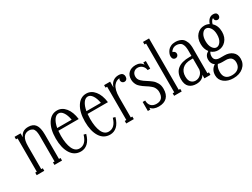

<svg xmlns="http://www.w3.org/2000/svg" viewBox="-60 -1310 2756 2098"><g transform="rotate(-30 1317.5 -261.0)"><path d="M338.9 -338.9V-32.2H358.9V0H263.2V-32.2H283.2V-338.9Q283.2 -356 283 -365Q282.7 -374 281.2 -389.6Q279.8 -405.3 277.1 -414.1Q274.4 -422.9 269 -434.1Q263.7 -445.3 255.9 -451.2Q248 -457 235.8 -461.4Q223.6 -465.8 208 -465.8Q163.6 -465.8 139.4 -431.9Q115.2 -397.9 115.2 -318.8V-32.2H134.8V0H39.1V-32.2H59.1V-452.1H39.1V-483.9H115.2V-435.1Q129.9 -470.2 155.3 -487.1Q180.7 -503.9 222.2 -503.9Q282.2 -503.9 310.5 -465.1Q338.9 -426.3 338.9 -338.9Z M591.8 -18.1Q672.9 -18.1 704.6 -127.9L733.4 -120.1Q713.9 -50.3 676.8 -16.1Q639.6 18.1 589.4 18.1Q508.3 18.1 463.9 -52.5Q419.4 -123 419.4 -242.2Q419.4 -359.4 464.1 -430.7Q508.8 -502 583.5 -502Q645 -502 688.5 -448.7Q731.9 -395.5 743.7 -301.8H486.8Q483.4 -268.6 483.4 -240.2Q483.4 -138.2 510.7 -78.1Q538.1 -18.1 591.8 -18.1ZM583.5 -465.8Q550.8 -465.8 526.4 -430.9Q502 -396 490.7 -334H673.3Q662.6 -395 638.4 -430.4Q614.3 -465.8 583.5 -465.8Z M960.4 -18.1Q1041.5 -18.1 1073.2 -127.9L1102.1 -120.1Q1082.5 -50.3 1045.4 -16.1Q1008.3 18.1 958 18.1Q877 18.1 832.5 -52.5Q788.1 -123 788.1 -242.2Q788.1 -359.4 832.8 -430.7Q877.4 -502 952.1 -502Q1013.7 -502 1057.1 -448.7Q1100.6 -395.5 1112.3 -301.8H855.5Q852.1 -268.6 852.1 -240.2Q852.1 -138.2 879.4 -78.1Q906.7 -18.1 960.4 -18.1ZM952.1 -465.8Q919.4 -465.8 895 -430.9Q870.6 -396 859.4 -334H1042Q1031.2 -395 1007.1 -430.4Q982.9 -465.8 952.1 -465.8Z M1357.9 -500Q1377.4 -500 1390.9 -494.9Q1404.3 -489.7 1410.2 -481Q1416 -472.2 1418 -464.8Q1419.9 -457.5 1419.9 -449.2Q1419.9 -428.2 1409.2 -416Q1398.4 -403.8 1380.9 -403.8Q1364.7 -403.8 1354.2 -414.8Q1343.8 -425.8 1343.8 -441.9Q1343.8 -454.1 1352.1 -465.8Q1331.1 -464.4 1313.2 -454.8Q1295.4 -445.3 1279.5 -425.5Q1263.7 -405.8 1254.4 -369.9Q1245.1 -334 1245.1 -285.2V-32.2H1264.6V0H1168.9V-32.2H1189V-452.1H1168.9V-483.9H1245.1V-409.2Q1256.8 -453.6 1286.9 -476.8Q1316.9 -500 1357.9 -500Z M1595.7 -290Q1614.3 -278.3 1624 -271.5Q1633.8 -264.6 1649.9 -252.2Q1666 -239.7 1675 -228Q1684.1 -216.3 1693.6 -200.7Q1703.1 -185.1 1707.5 -166Q1711.9 -147 1711.9 -125Q1711.9 -54.7 1675.8 -18.3Q1639.6 18.1 1570.8 18.1Q1504.4 18.1 1473.6 -22.9V0H1441.9V-113.8H1473.6Q1473.6 -69.3 1497.6 -44.7Q1521.5 -20 1564.9 -20Q1653.8 -20 1653.8 -120.1Q1653.8 -138.2 1647.9 -154.5Q1642.1 -170.9 1634.5 -182.1Q1627 -193.4 1611.8 -206.3Q1596.7 -219.2 1586.7 -226.1Q1576.7 -232.9 1557.6 -245.1Q1537.6 -258.3 1526.9 -265.9Q1516.1 -273.4 1500 -287.8Q1483.9 -302.2 1475.6 -315.4Q1467.3 -328.6 1460.9 -347.9Q1454.6 -367.2 1454.6 -389.2Q1454.6 -441.9 1487.1 -471.9Q1519.5 -502 1575.7 -502Q1635.7 -502 1663.6 -456.1V-483.9H1695.8V-388.2H1663.6Q1659.2 -423.3 1635.3 -444.6Q1611.3 -465.8 1579.6 -465.8Q1549.8 -465.8 1530.3 -446Q1510.7 -426.3 1510.7 -393.1Q1510.7 -376 1516.8 -361.6Q1522.9 -347.2 1537.1 -333.7Q1551.3 -320.3 1562.7 -312Q1574.2 -303.7 1595.7 -290Z M1869.1 0H1773.4V-32.2H1793.5V-647.9H1773.4V-680.2H1849.6V-32.2H1869.1Z M2211.4 -338.9V-32.2H2231.4V0H2155.3V-44.9Q2126.5 9.8 2050.3 9.8Q1994.6 9.8 1961.4 -21Q1928.2 -51.8 1928.2 -117.2Q1928.2 -199.7 1979.5 -241.5Q2030.8 -283.2 2129.4 -283.2H2155.3V-338.9Q2155.3 -354 2155 -362.3Q2154.8 -370.6 2153.1 -386.2Q2151.4 -401.9 2148.4 -411.4Q2145.5 -420.9 2139.2 -432.9Q2132.8 -444.8 2124 -451.4Q2115.2 -458 2101.1 -462.9Q2086.9 -467.8 2069.3 -467.8Q2043.5 -467.8 2023.7 -454.6Q2003.9 -441.4 1996.1 -422.9Q2011.2 -420.4 2020.8 -410.2Q2030.3 -399.9 2030.3 -384.8Q2030.3 -368.7 2019.8 -357.9Q2009.3 -347.2 1993.2 -347.2Q1975.6 -347.2 1964.8 -359.4Q1954.1 -371.6 1954.1 -394Q1954.1 -408.7 1960.7 -426Q1967.3 -443.4 1980.5 -461.4Q1993.7 -479.5 2019 -491.7Q2044.4 -503.9 2077.1 -503.9Q2104.5 -503.9 2126.5 -496.8Q2148.4 -489.7 2162.4 -479.5Q2176.3 -469.2 2186 -452.9Q2195.8 -436.5 2200.7 -423.1Q2205.6 -409.7 2208.3 -390.9Q2210.9 -372.1 2211.2 -362.5Q2211.4 -353 2211.4 -338.9ZM2061 -25.9Q2094.7 -25.9 2121.8 -48.8Q2148.9 -71.8 2155.3 -110.8V-251H2129.4Q2057.1 -251 2020.8 -215.3Q1984.4 -179.7 1984.4 -121.1Q1984.4 -71.8 2006.6 -48.8Q2028.8 -25.9 2061 -25.9Z M2601.1 -481Q2586.9 -481 2576.4 -491Q2565.9 -501 2565.9 -515.1Q2565.9 -521 2566.9 -523.9Q2540.5 -512.7 2528.3 -466.8Q2577.1 -422.9 2577.1 -345.2Q2577.1 -275.4 2537.6 -232.7Q2498 -189.9 2440.9 -189.9Q2394.5 -189.9 2357.9 -220.2Q2342.3 -200.2 2342.3 -168Q2342.3 -107.9 2417 -107.9H2469.2Q2529.3 -107.9 2568.1 -76.4Q2606.9 -44.9 2606.9 12.2Q2606.9 76.2 2558.8 117.2Q2510.7 158.2 2433.1 158.2Q2363.3 158.2 2318.1 123.3Q2272.9 88.4 2272.9 30.8Q2272.9 -41 2331.1 -77.1Q2292 -103 2292 -155.8Q2292 -211.4 2341.3 -237.8Q2307.1 -279.8 2307.1 -345.2Q2307.1 -415.5 2345.5 -457.8Q2383.8 -500 2440.9 -500Q2474.1 -500 2502 -484.9Q2527.8 -559.1 2585.9 -559.1Q2601.6 -559.1 2612.1 -554.9Q2622.6 -550.8 2627.2 -543.9Q2631.8 -537.1 2633.5 -531.2Q2635.3 -525.4 2635.3 -519Q2635.3 -502 2625.7 -491.5Q2616.2 -481 2601.1 -481ZM2440.9 -226.1Q2470.2 -226.1 2492.7 -258.5Q2515.1 -291 2515.1 -345.2Q2515.1 -399.4 2492.7 -431.6Q2470.2 -463.9 2440.9 -463.9Q2412.6 -463.9 2390.9 -431.9Q2369.1 -399.9 2369.1 -345.2Q2369.1 -290.5 2390.9 -258.3Q2412.6 -226.1 2440.9 -226.1ZM2460 -56.2H2411.1Q2383.8 -56.2 2361.3 -63Q2335 -30.3 2335 24.9Q2335 72.3 2359.9 97.2Q2384.8 122.1 2435.1 122.1Q2486.3 122.1 2515.6 96.2Q2544.9 70.3 2544.9 22Q2544.9 0.5 2537.4 -15.1Q2529.8 -30.8 2520.3 -38.3Q2510.7 -45.9 2497.1 -50.3Q2483.4 -54.7 2475.8 -55.4Q2468.3 -56.2 2460 -56.2Z"/></g></svg>

Font: Margherita Light
Style: Regular
Weight: 300
Designer: James Puckett
Foundry: Dunwich Type Founders
Version: Version 1.008;hotconv 1.0.109;makeotfexe 2.5.65596